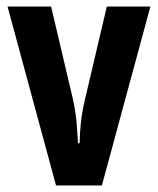

<svg xmlns="http://www.w3.org/2000/svg" viewBox="-20 -566 482 586"><path d="M151 0H291L439 -546H306L239 -261C226 -206 224 -166 223 -129H218C215 -177 214 -215 201 -270L136 -546H3Z"/></svg>

Font: Noto Sans Gurmukhi ExtraCondensed
Style: Bold
Weight: 700
Width: 2
Designer: Jelle Bosma - Monotype Design Team
Foundry: Monotype Imaging Inc.
Version: Version 2.004